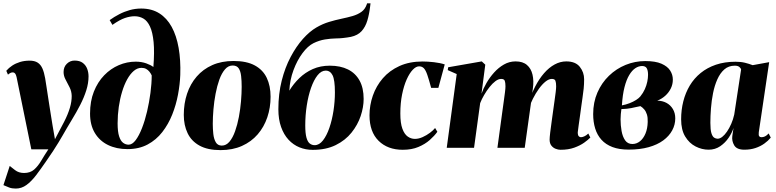

<svg xmlns="http://www.w3.org/2000/svg" viewBox="-44 -882 4630 1146"><path d="M55 -421.5Q51.5 -437.5 45.8 -443.8Q40 -450 33 -450Q25 -450 18.5 -446.8Q12 -443.5 3.5 -436.5L-6.5 -459.5Q8.5 -477 29 -490.5Q49.5 -504 75.5 -512Q101.5 -520 133 -520Q162.5 -520 180.8 -508.2Q199 -496.5 209.2 -473.2Q219.5 -450 225.5 -415Q229 -395 234.2 -359.8Q239.5 -324.5 246 -282.8Q252.5 -241 258.8 -201Q265 -161 270 -131.5L284 -51L339 -155.5Q350.5 -178 359 -198.8Q367.5 -219.5 373.2 -238.8Q379 -258 381.5 -275.8Q384 -293.5 384 -309Q383.5 -336.5 371.5 -360.5Q359.5 -384.5 347.5 -406.8Q335.5 -429 335.5 -452Q335.5 -482.5 355 -501.5Q374.5 -520.5 401 -520.5Q432 -520.5 450.2 -506.5Q468.5 -492.5 476.5 -471Q484.5 -449.5 484.5 -426Q484.5 -385.5 471 -342.8Q457.5 -300 434.8 -255.8Q412 -211.5 384.5 -166.5Q367.5 -138.5 354.5 -116.2Q341.5 -94 330 -73.8Q318.5 -53.5 305 -31.5Q291.5 -9.5 273.8 18Q256 45.5 230 82.5Q199.5 127 171.5 163.8Q143.5 200.5 114.2 222Q85 243.5 50 243.5Q27 243.5 10.8 237.2Q-5.5 231 -23.5 223L14 108.5Q24 116.5 46 133.5Q68 150.5 99.5 150.5Q136.5 150.5 159.8 130Q183 109.5 202 77.2Q221 45 244.5 9.5H143Z M717 8Q651 8 600.8 -16.5Q550.5 -41 522 -88.5Q493.5 -136 493.5 -204Q493.5 -277.5 516.2 -335Q539 -392.5 577.8 -432.5Q616.5 -472.5 665.2 -493.2Q714 -514 766 -514Q800.5 -514 829 -503.8Q857.5 -493.5 871.5 -482Q878.5 -572 872.8 -631Q867 -690 851.2 -723.8Q835.5 -757.5 812 -771.2Q788.5 -785 759.5 -785Q732.5 -785 701.5 -774.5Q670.5 -764 627 -733.5L610.5 -762Q637.5 -781.5 668 -797.2Q698.5 -813 731.2 -822Q764 -831 799 -831Q861.5 -831 906.8 -802.5Q952 -774 980.8 -721.5Q1009.5 -669 1022.2 -596.2Q1035 -523.5 1032 -435Q1030 -379 1018.5 -317.5Q1007 -256 984 -198.2Q961 -140.5 924.8 -93.8Q888.5 -47 837 -19.5Q785.5 8 717 8ZM723.5 -18.5Q745.5 -18.5 765.8 -45.5Q786 -72.5 803.5 -117.2Q821 -162 833.8 -216.5Q846.5 -271 854 -327.2Q861.5 -383.5 861.5 -432Q856 -444 847.8 -454.2Q839.5 -464.5 828 -470.8Q816.5 -477 800.5 -477Q776 -477 754.5 -458.8Q733 -440.5 715.2 -408.5Q697.5 -376.5 684.8 -334.5Q672 -292.5 665 -244.2Q658 -196 658 -146Q658 -96 667 -68.2Q676 -40.5 691 -29.5Q706 -18.5 723.5 -18.5Z M1350 -518Q1428 -518 1476.8 -491.5Q1525.5 -465 1548.2 -417.2Q1571 -369.5 1571 -304.5Q1571 -239.5 1551.5 -181.8Q1532 -124 1494 -80Q1456 -36 1400.2 -11Q1344.5 14 1272.5 14Q1195.5 14 1147 -12.8Q1098.5 -39.5 1075.8 -87Q1053 -134.5 1053 -196Q1053 -264 1072.5 -322.5Q1092 -381 1130 -425Q1168 -469 1223.2 -493.5Q1278.5 -518 1350 -518ZM1344.5 -491Q1318.5 -491 1298.8 -468Q1279 -445 1265.2 -406.8Q1251.5 -368.5 1242.8 -322.5Q1234 -276.5 1230 -229.5Q1226 -182.5 1226 -143Q1226 -112.5 1229.2 -82.5Q1232.5 -52.5 1244 -32.8Q1255.5 -13 1280 -13Q1306 -13 1325.8 -36.5Q1345.5 -60 1359.2 -98.8Q1373 -137.5 1381.8 -184Q1390.5 -230.5 1394.5 -277.5Q1398.5 -324.5 1398.5 -364Q1398.5 -399.5 1395.2 -428.2Q1392 -457 1380.8 -474Q1369.5 -491 1344.5 -491Z M2167.5 -862 2165.5 -845.5Q2160 -797.5 2148.5 -759.2Q2137 -721 2114.2 -696Q2091.5 -671 2050.5 -662Q2040 -660 2027.8 -658.2Q2015.5 -656.5 2002.5 -655Q1986 -653 1957.8 -652.5Q1929.5 -652 1895.2 -646.5Q1861 -641 1826.5 -624Q1793.5 -607.5 1761.5 -564.8Q1729.5 -522 1707.8 -463.5Q1686 -405 1683 -341Q1708 -382 1742.8 -415.8Q1777.5 -449.5 1823 -469.8Q1868.5 -490 1924.5 -490Q1988 -490 2033 -467.5Q2078 -445 2102.2 -401Q2126.5 -357 2126.5 -291.5Q2126.5 -242.5 2108.8 -189.5Q2091 -136.5 2054.2 -90.5Q2017.5 -44.5 1959.8 -16Q1902 12.5 1822 12.5Q1780.5 12.5 1743.5 -2.5Q1706.5 -17.5 1678.2 -48Q1650 -78.5 1633.8 -124Q1617.5 -169.5 1617.5 -230Q1617.5 -322 1637.5 -400.8Q1657.5 -479.5 1690.8 -542.2Q1724 -605 1764 -649.8Q1804 -694.5 1844.5 -718Q1881.5 -739.5 1919.5 -751Q1957.5 -762.5 1993.5 -770Q2029.5 -777.5 2060 -786.2Q2090.5 -795 2112.8 -810.8Q2135 -826.5 2145 -855.5L2147 -862ZM1900 -460.5Q1873.5 -460.5 1851.2 -432.5Q1829 -404.5 1812.5 -357.5Q1796 -310.5 1787 -252.2Q1778 -194 1778 -133.5Q1778 -87 1785 -61.2Q1792 -35.5 1804.8 -25.5Q1817.5 -15.5 1834 -15.5Q1861.5 -15.5 1883.8 -44Q1906 -72.5 1922 -119Q1938 -165.5 1946.5 -221Q1955 -276.5 1955 -330.5Q1955 -405 1941 -432.8Q1927 -460.5 1900 -460.5Z M2360 12Q2270 12 2215.8 -41.5Q2161.5 -95 2161.5 -193.5Q2161.5 -254 2181.5 -311.5Q2201.5 -369 2241.2 -415Q2281 -461 2340.5 -488Q2400 -515 2478.5 -515Q2508 -515 2545.8 -510.8Q2583.5 -506.5 2610.5 -497.5L2572.5 -357.5H2529.5Q2516 -407.5 2506.5 -435.2Q2497 -463 2486 -474.5Q2475 -486 2457.5 -486Q2439 -486 2419.5 -465.5Q2400 -445 2383.2 -407.5Q2366.5 -370 2356 -318.5Q2345.5 -267 2345.5 -204.5Q2345.5 -146.5 2357.8 -113.5Q2370 -80.5 2389.8 -66.8Q2409.5 -53 2432.5 -53Q2455 -53 2478.8 -63.8Q2502.5 -74.5 2522.5 -89.5Q2542.5 -104.5 2553 -118L2566.5 -95.5Q2549 -71 2521 -46.2Q2493 -21.5 2453.2 -4.8Q2413.5 12 2360 12Z M2852.5 -496 2830 -323Q2840.5 -353 2859.5 -386.2Q2878.5 -419.5 2905 -449Q2931.5 -478.5 2963.8 -497Q2996 -515.5 3033.5 -515.5Q3076.5 -515.5 3101.2 -494.2Q3126 -473 3134.5 -436.2Q3143 -399.5 3136.5 -353.5Q3135.5 -346.5 3134 -335Q3132.5 -323.5 3130.5 -312Q3128.5 -300.5 3126.5 -293L3110 -262.5Q3126.5 -319 3150.2 -365.2Q3174 -411.5 3203.5 -445.2Q3233 -479 3266.5 -497.2Q3300 -515.5 3336 -515.5Q3391 -515.5 3416.8 -483Q3442.5 -450.5 3442.5 -409Q3442.5 -379.5 3439.8 -352.8Q3437 -326 3433 -300Q3429 -274 3425.5 -247Q3422.5 -222.5 3418.2 -193Q3414 -163.5 3410.2 -136.5Q3406.5 -109.5 3404.5 -92.5Q3404.5 -74.5 3410.5 -68.8Q3416.5 -63 3423 -63Q3431.5 -63 3443.2 -68Q3455 -73 3467.5 -85L3479.5 -61Q3466.5 -47.5 3442.8 -30.5Q3419 -13.5 3384 -0.8Q3349 12 3301.5 12Q3287.5 12 3272.2 6Q3257 0 3246.8 -13.2Q3236.5 -26.5 3236.5 -49Q3236.5 -61 3240 -90.8Q3243.5 -120.5 3248.5 -155.2Q3253.5 -190 3257 -217Q3261.5 -250 3265.8 -279.8Q3270 -309.5 3272.8 -332.2Q3275.5 -355 3275.5 -366.5Q3275.5 -388.5 3271.2 -399.8Q3267 -411 3249.5 -411Q3232 -411 3212 -395Q3192 -379 3172.5 -352Q3153 -325 3136.5 -292.2Q3120 -259.5 3109.5 -225.5L3133 -323Q3130.5 -304.5 3129.2 -294.8Q3128 -285 3126.5 -275.2Q3125 -265.5 3122.5 -247L3088 0H2925L2954.5 -217Q2959 -250 2963.2 -279.8Q2967.5 -309.5 2970.2 -332.2Q2973 -355 2973 -366.5Q2973 -388.5 2968.8 -399.8Q2964.5 -411 2947 -411Q2931 -411 2913 -397.5Q2895 -384 2877.8 -362.2Q2860.5 -340.5 2845.8 -315.2Q2831 -290 2822 -266.5L2785.5 0H2622.5L2682 -440L2628.5 -463.5L2631 -480.5L2831.5 -515.5Z M3708 11Q3652 11 3611.8 -4.2Q3571.5 -19.5 3546 -47.8Q3520.5 -76 3508.5 -115Q3496.5 -154 3496.5 -201Q3496.5 -271.5 3521.8 -329.5Q3547 -387.5 3590.8 -429.8Q3634.5 -472 3690.5 -494.8Q3746.5 -517.5 3807.5 -517.5Q3868 -517.5 3904 -501.8Q3940 -486 3956 -461Q3972 -436 3972 -407Q3972 -378.5 3959.8 -353.8Q3947.5 -329 3926.5 -310.2Q3905.5 -291.5 3879 -281Q3909.5 -281 3933.8 -268Q3958 -255 3972.2 -231.2Q3986.5 -207.5 3986.5 -175.5Q3986.5 -137.5 3968.2 -103.8Q3950 -70 3914.8 -44Q3879.5 -18 3827.5 -3.5Q3775.5 11 3708 11ZM3730.5 -22.5Q3755.5 -22.5 3775.8 -38.8Q3796 -55 3808.5 -84.5Q3821 -114 3822 -154Q3823 -180.5 3817.2 -198.8Q3811.5 -217 3801.2 -229Q3791 -241 3778.5 -248.5Q3765.5 -246 3751.2 -242.8Q3737 -239.5 3723.5 -236.8Q3710 -234 3698 -233Q3690 -232.5 3681.5 -231.8Q3673 -231 3665 -231Q3663 -218.5 3661.5 -201.2Q3660 -184 3660 -169.5Q3660 -134 3666 -100.2Q3672 -66.5 3687.2 -44.5Q3702.5 -22.5 3730.5 -22.5ZM3668 -253Q3692 -257.5 3713.8 -266Q3735.5 -274.5 3752.5 -285.2Q3769.5 -296 3778 -306.5Q3795 -327.5 3805 -350Q3815 -372.5 3819.5 -394.5Q3824 -416.5 3824 -435.5Q3824 -460.5 3816.5 -474.2Q3809 -488 3788.5 -488Q3768 -488 3748.2 -475Q3728.5 -462 3711.8 -434.2Q3695 -406.5 3683.5 -361.8Q3672 -317 3668 -253Z M4485 -92.5Q4483 -74.5 4487.5 -68.8Q4492 -63 4500.5 -63Q4512 -63 4522.2 -68Q4532.5 -73 4544 -85.5L4556.5 -60.5Q4541 -41.5 4518 -25Q4495 -8.5 4465.2 1.5Q4435.5 11.5 4399 11.5Q4353.5 11.5 4338.2 -14.8Q4323 -41 4327 -70L4334 -118Q4325.5 -90 4305.2 -60Q4285 -30 4254.8 -9.2Q4224.5 11.5 4185.5 11.5Q4145.5 11.5 4107.8 -7.8Q4070 -27 4045.8 -67Q4021.5 -107 4021.5 -170Q4021.5 -226 4034.5 -277.2Q4047.5 -328.5 4073.2 -371.5Q4099 -414.5 4138 -446.2Q4177 -478 4229.2 -495.8Q4281.5 -513.5 4346.5 -513.5Q4378 -513.5 4402.2 -507.5Q4426.5 -501.5 4448.5 -493L4547 -511ZM4379.5 -467.5Q4378 -475 4368.8 -482.5Q4359.5 -490 4342 -490Q4305 -490 4279.5 -467.8Q4254 -445.5 4237.5 -408.2Q4221 -371 4212 -326Q4203 -281 4199.5 -234.8Q4196 -188.5 4196 -149Q4196 -107.5 4202.2 -87.2Q4208.5 -67 4218.5 -60.5Q4228.5 -54 4239 -54Q4252.5 -54 4267 -65.2Q4281.5 -76.5 4295.2 -96.5Q4309 -116.5 4320.5 -142.8Q4332 -169 4338.5 -198.5Z"/></svg>

Font: Merriweather 144pt Black
Style: Italic
Weight: 900
Italic angle: -7.8°
Version: Version 2.101